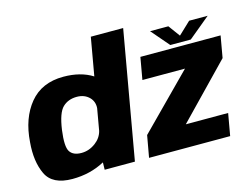

<svg xmlns="http://www.w3.org/2000/svg" viewBox="-105 -962 1489 1141"><g transform="rotate(-15 640.0 -391.0)"><path d="M408 0H594L732 -785H533L492 -551.5Q419.5 -597.5 313 -597.5Q180 -597.5 106 -507.8Q32 -418 22 -273.5Q11.5 -156.5 49.2 -76.5Q87 3.5 209.5 3.5Q319.5 3.5 409 -45ZM436 -231.5Q425.5 -190 389 -162.5Q348.5 -132 301.5 -132Q250.5 -132 230.5 -163Q210.5 -194 224 -294Q238.5 -396.5 272.5 -429Q306.5 -461.5 359.5 -461.5Q407 -461.5 436.5 -431.5Q462 -405 459.5 -365.5ZM681 0H1180L1204 -136H944L944.5 -137L1256.5 -459.5L1280 -593H786.5L762.5 -457H1024.5L1024 -456.5L705 -134ZM976.5 -615H1102.5L1236 -725.5H1122L1046.5 -654L994 -725.5H881.5Z"/></g></svg>

Font: Anybody Thin ExtraBold
Style: Italic
Weight: 800
Italic angle: -10°
Version: Version 1.113;gftools[0.9.25]